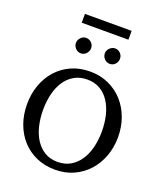

<svg xmlns="http://www.w3.org/2000/svg" viewBox="-184 -1159 1099 1294"><g transform="rotate(20 365.5 -512.0)"><path d="M576.2 -334Q576.2 -395 563 -449Q549.8 -502.9 523.4 -543.2Q497.1 -583.5 457.8 -606.7Q418.5 -629.9 366.2 -629.9Q312 -629.9 272 -606.4Q231.9 -583 205.6 -542.7Q179.2 -502.4 166.5 -449Q153.8 -395.5 153.8 -335.9Q153.8 -275.9 166.7 -221.9Q179.7 -168 205.8 -127.4Q231.9 -86.9 271.2 -63Q310.5 -39.1 363.8 -39.1Q418 -39.1 457.8 -63Q497.6 -86.9 523.9 -127.2Q550.3 -167.5 563.2 -220.9Q576.2 -274.4 576.2 -334ZM691.9 -335Q691.9 -262.2 668.5 -198.2Q645 -134.3 602.3 -86.7Q559.6 -39.1 499.5 -11.5Q439.5 16.1 366.2 16.1Q292.5 16.1 232.2 -10.5Q171.9 -37.1 128.9 -84.5Q85.9 -131.8 62.5 -196Q39.1 -260.3 39.1 -335.9Q39.1 -409.2 62 -473.1Q85 -537.1 127.4 -584.7Q169.9 -632.3 230.2 -659.7Q290.5 -687 365.2 -687Q439.5 -687 499.8 -659.2Q560.1 -631.3 602.8 -583.5Q645.5 -535.6 668.7 -471.7Q691.9 -407.7 691.9 -335ZM316.4 -836.4Q316.4 -825.2 312 -814.9Q307.6 -804.7 300.3 -796.9Q293 -789.1 283 -784.7Q272.9 -780.3 261.7 -780.3Q250.5 -780.3 240.7 -784.7Q231 -789.1 223.6 -796.9Q216.3 -804.7 211.9 -814.5Q207.5 -824.2 207.5 -835.4Q207.5 -846.2 211.9 -856.2Q216.3 -866.2 223.6 -874Q231 -881.8 240.7 -886.5Q250.5 -891.1 261.7 -891.1Q272.9 -891.1 283 -886.7Q293 -882.3 300.3 -875Q307.6 -867.7 312 -857.7Q316.4 -847.7 316.4 -836.4ZM523.4 -836.4Q523.4 -825.2 519.3 -814.9Q515.1 -804.7 507.8 -796.9Q500.5 -789.1 490.7 -784.7Q481 -780.3 469.7 -780.3Q458.5 -780.3 448.5 -784.7Q438.5 -789.1 430.9 -796.9Q423.3 -804.7 418.9 -814.9Q414.6 -825.2 414.6 -836.4Q414.6 -846.7 418.9 -856.7Q423.3 -866.7 431.2 -874.3Q439 -881.8 448.7 -886.5Q458.5 -891.1 469.7 -891.1Q481 -891.1 490.7 -886.7Q500.5 -882.3 507.8 -874.8Q515.1 -867.2 519.3 -857.2Q523.4 -847.2 523.4 -836.4ZM197.8 -976.6V-1040H532.7V-976.6Z"/></g></svg>

Font: Charis SIL APac
Style: Regular
Weight: 400
Foundry: SIL International
Version: Version 5.000